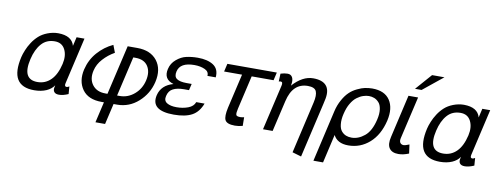

<svg xmlns="http://www.w3.org/2000/svg" viewBox="-72 -1136 4473 1728"><g transform="rotate(10 2164.5 -272.0)"><path d="M467 -266Q485 -344 457 -399Q429 -454 363 -454Q288 -454 242 -402Q195 -349 174 -258Q129 -66 271 -66Q343 -66 394 -117Q444 -167 467 -266ZM90 -262Q96 -289 112 -328Q126 -363 150 -400Q173 -436 206 -466Q237 -494 283 -512Q332 -531 381 -531Q506 -530 530 -442L549 -524H621L523 -99Q516 -68 537 -68Q548 -68 562 -77L567 -8Q519 13 482 13Q451 13 438 -3Q425 -19 431 -46L435 -65Q411 -29 366 -9Q318 12 255 12Q27 12 90 -262Z M1103 -434H1083L999 -71H1023Q1098 -71 1157 -122Q1215 -172 1233 -251Q1251 -330 1217 -382Q1183 -434 1103 -434ZM871 10Q749 10 695 -65Q641 -141 666 -250Q688 -342 747 -409Q808 -478 887 -514L913 -446Q854 -413 809 -363Q765 -315 751 -254Q733 -175 773 -123Q813 -71 891 -71H911L1016 -524H1104Q1225 -524 1285 -448Q1345 -371 1317 -250Q1291 -140 1207 -65Q1123 10 1013 10H981L937 200H849L893 10Z M1787 -136Q1757 -56 1696 -23Q1635 10 1531 10Q1424 10 1378.5 -26.5Q1333 -63 1350 -136Q1373 -231 1481 -261Q1385 -289 1408 -386Q1420 -439 1463 -475Q1506 -511 1552 -521Q1601 -532 1656 -532Q1745 -532 1798 -498Q1852 -463 1845 -386H1769Q1773 -425 1734 -443Q1693 -462 1637 -462Q1507 -462 1488 -377Q1477 -330 1505 -310Q1533 -290 1596 -290H1642L1628 -231H1582Q1520 -231 1482 -211Q1445 -192 1434 -144Q1423 -100 1455 -80Q1487 -60 1544 -60Q1601 -60 1649 -78Q1697 -96 1711 -136Z M2089 12Q2016 12 1999 -22Q1983 -54 2001 -136L2074 -451H1910L1927 -524H2379L2362 -451H2162L2091 -144Q2081 -103 2086 -86Q2090 -72 2125 -72Q2136 -72 2159 -77L2160 2Q2124 12 2089 12Z M2752 -316Q2768 -385 2753 -420Q2738 -454 2676 -454Q2538 -454 2499 -284L2433 0H2345L2441 -414Q2450 -451 2427 -451Q2422 -451 2410 -448L2413 -520Q2448 -531 2477 -531Q2508 -531 2521 -506Q2533 -482 2527 -445L2524 -430Q2614 -530 2711 -530Q2794 -530 2830 -490Q2866 -450 2852 -371Q2852 -366 2841 -320L2725 182L2643 158Z M3142 -64Q3204 -64 3260 -110Q3317 -156 3342 -264Q3355 -318 3349 -360Q3343 -401 3324 -421Q3305 -442 3282 -451Q3259 -460 3233 -460Q3208 -460 3181 -451Q3153 -442 3125 -421Q3096 -400 3072 -359Q3049 -321 3035 -262Q3022 -209 3027 -165Q3031 -125 3050 -103Q3068 -82 3091 -73Q3113 -64 3142 -64ZM2949 -270Q2962 -328 2990 -378Q3016 -425 3047 -454Q3075 -481 3115 -500Q3157 -520 3184 -525Q3222 -532 3250 -532Q3364 -532 3412 -460Q3460 -388 3433 -270Q3401 -136 3318 -63Q3235 10 3125 10Q3025 10 2989 -61L2929 200H2841Z M3759 -744H3872L3689 -596H3629ZM3580 -136Q3574 -109 3584 -94Q3595 -79 3615 -79Q3631 -79 3667 -94L3678 -13Q3627 8 3583 8Q3523 8 3499 -28Q3475 -63 3492 -133L3582 -524H3670Z M4175 -266Q4193 -344 4165 -399Q4137 -454 4071 -454Q3996 -454 3950 -402Q3903 -349 3882 -258Q3837 -66 3979 -66Q4051 -66 4102 -117Q4152 -167 4175 -266ZM3798 -262Q3804 -289 3820 -328Q3834 -363 3858 -400Q3881 -436 3914 -466Q3945 -494 3991 -512Q4040 -531 4089 -531Q4214 -530 4238 -442L4257 -524H4329L4231 -99Q4224 -68 4245 -68Q4256 -68 4270 -77L4275 -8Q4227 13 4190 13Q4159 13 4146 -3Q4133 -19 4139 -46L4143 -65Q4119 -29 4074 -9Q4026 12 3963 12Q3735 12 3798 -262Z"/></g></svg>

Font: Miedinger
Style: Italic
Weight: 400
Italic angle: -13°
Version: Version 001.000